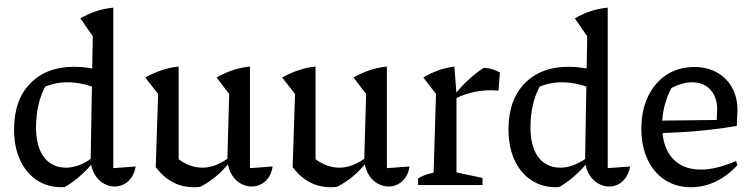

<svg xmlns="http://www.w3.org/2000/svg" viewBox="-20 -776 3158 805"><path d="M238 9Q179 9 134 -21Q89 -51 64 -105.5Q39 -160 39 -234Q39 -357 107 -426.5Q175 -496 290 -496Q322 -496 357 -490.5Q392 -485 429 -473L415 -393Q335 -431 263 -431Q229 -431 198 -422.5Q167 -414 137 -397L175 -422Q153 -386 142 -339.5Q131 -293 131 -242Q131 -187 146.5 -149Q162 -111 190.5 -92Q219 -73 256 -73Q282 -73 310 -83Q338 -93 368 -115V-92Q344 -63 315 -37.5Q286 -12 252 8Q249 8 245.5 8.5Q242 9 238 9ZM461 6Q438 6 416 -6Q394 -18 379 -41.5Q364 -65 360 -100L369 -624L317 -699Q348 -717 381.5 -728.5Q415 -740 455 -744V-71L549 -78Q544 -50 530.5 -31Q517 -12 499 -3Q481 6 461 6ZM401 -755 400 -756H401Z M1028 -71 1123 -78Q1119 -50 1105.5 -31Q1092 -12 1073.5 -3Q1055 6 1035 6Q1012 6 990 -6Q968 -18 953 -41.5Q938 -65 933 -100L941 -382L888 -451Q956 -490 1028 -497ZM820 7Q813 8 806.5 8.5Q800 9 794 9Q745 9 705.5 -11.5Q666 -32 633 -75L713 -121Q768 -73 829 -73Q884 -73 941 -116L943 -96Q916 -62 885.5 -36.5Q855 -11 820 7ZM633 -75 643 -382 589 -451Q659 -490 729 -497V-88Z M1602 -71 1697 -78Q1693 -50 1679.5 -31Q1666 -12 1647.5 -3Q1629 6 1609 6Q1586 6 1564 -6Q1542 -18 1527 -41.5Q1512 -65 1507 -100L1515 -382L1462 -451Q1530 -490 1602 -497ZM1394 7Q1387 8 1380.5 8.5Q1374 9 1368 9Q1319 9 1279.5 -11.5Q1240 -32 1207 -75L1287 -121Q1342 -73 1403 -73Q1458 -73 1515 -116L1517 -96Q1490 -62 1459.5 -36.5Q1429 -11 1394 7ZM1207 -75 1217 -382 1163 -451Q1233 -490 1303 -497V-88Z M2070 -396Q1974 -405 1887 -362V-380Q1914 -414 1944 -441.5Q1974 -469 2007 -491Q2026 -491 2043 -486Q2060 -481 2076 -472ZM1733 0V-28Q1746 -36 1761.5 -42Q1777 -48 1798 -52L1808 -382L1755 -451Q1816 -488 1885 -497L1894 -379V-53L2003 -30V0Z M2311 9Q2252 9 2207 -21Q2162 -51 2137 -105.5Q2112 -160 2112 -234Q2112 -357 2180 -426.5Q2248 -496 2363 -496Q2395 -496 2430 -490.5Q2465 -485 2502 -473L2488 -393Q2408 -431 2336 -431Q2302 -431 2271 -422.5Q2240 -414 2210 -397L2248 -422Q2226 -386 2215 -339.5Q2204 -293 2204 -242Q2204 -187 2219.5 -149Q2235 -111 2263.5 -92Q2292 -73 2329 -73Q2355 -73 2383 -83Q2411 -93 2441 -115V-92Q2417 -63 2388 -37.5Q2359 -12 2325 8Q2322 8 2318.5 8.5Q2315 9 2311 9ZM2534 6Q2511 6 2489 -6Q2467 -18 2452 -41.5Q2437 -65 2433 -100L2442 -624L2390 -699Q2421 -717 2454.5 -728.5Q2488 -740 2528 -744V-71L2622 -78Q2617 -50 2603.5 -31Q2590 -12 2572 -3Q2554 6 2534 6ZM2474 -755 2473 -756H2474Z M2877 9Q2815 9 2768 -21.5Q2721 -52 2695 -107.5Q2669 -163 2669 -236Q2669 -312 2696.5 -370.5Q2724 -429 2774 -462Q2824 -495 2891 -495Q2946 -495 2986.5 -472Q3027 -449 3049.5 -408.5Q3072 -368 3072 -313L3069 -248Q3010 -238 2956.5 -232Q2903 -226 2847 -222.5Q2791 -219 2723 -217L2724 -270L2985 -273L2987 -316Q2987 -369 2958.5 -400Q2930 -431 2881 -431Q2860 -431 2838 -424.5Q2816 -418 2795 -407Q2776 -371 2766 -331Q2756 -291 2756 -251Q2756 -161 2799 -113Q2842 -65 2918 -65Q2983 -65 3066 -101L3072 -84Q3030 -38 2980 -14.5Q2930 9 2877 9Z"/></svg>

Font: Piazzolla 24pt Medium
Style: Regular
Weight: 500
Designer: Juan Pablo del Peral
Foundry: Huerta Tipografica
Version: Version 2.005